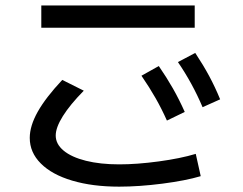

<svg xmlns="http://www.w3.org/2000/svg" viewBox="-20 -699 904 715"><path d="M90.8 -185.5Q90.8 -230 120.6 -283Q150.4 -335.9 211.9 -401.4L292 -361.3Q240.7 -309.1 214.1 -266.6Q187.5 -224.1 187.5 -194.3Q187.5 -162.6 216.8 -138.2Q246.1 -113.8 299.8 -100.3Q353.5 -86.9 423.8 -86.9Q490.2 -86.9 571.3 -97.9Q652.3 -108.9 709 -126L727.5 -43Q671.9 -26.4 585 -15.1Q498 -3.9 423.8 -3.9Q324.2 -3.9 248.8 -26.4Q173.3 -48.8 132.1 -90.1Q90.8 -131.3 90.8 -185.5ZM133.8 -678.7H705.1V-595.7H133.8ZM506.8 -417 571.3 -453.1Q600.6 -410.6 623.8 -369.9Q647 -329.1 668 -282.2L601.6 -250Q582 -293.9 559.3 -333.7Q536.6 -373.5 506.8 -417ZM642.6 -467.8 707 -502Q736.8 -457 759 -415.8Q781.2 -374.5 799.8 -329.1L734.4 -299.8Q696.3 -389.6 642.6 -467.8Z"/></svg>

Font: Pretendard GOV Medium
Style: Regular
Weight: 500
Designer: Base glyphs from Inter by Rasmus Andersson; Hangeul glyphs from Noto Sans CJK(Source Han Sans) by Jang Soo-young and Kan
Foundry: Kil Hyung-jin
Version: Version 1.309